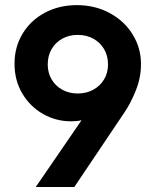

<svg xmlns="http://www.w3.org/2000/svg" viewBox="-20 -748 623 768"><path d="M543.9 -492.2Q544.4 -439.5 523.7 -387.2Q502.9 -335 477.5 -297.9L277.3 0H123L306.2 -267.1Q288.1 -262.7 264.6 -262.7Q204.1 -262.7 152.3 -292Q100.6 -321.3 69.3 -373.8Q38.1 -426.3 38.1 -493.2Q38.1 -560.5 70.8 -614Q103.5 -667.5 160.2 -697.5Q216.8 -727.5 287.1 -727.5Q360.4 -727.5 419.2 -695.6Q478 -663.6 511 -609.6Q543.9 -555.7 543.9 -492.2ZM170.9 -490.2Q170.9 -457 186.3 -430.7Q201.7 -404.3 229 -389.2Q256.3 -374 291 -374Q325.7 -374 353.3 -389.2Q380.9 -404.3 396.5 -430.7Q412.1 -457 412.1 -490.2Q412.1 -524.4 396.5 -551.3Q380.9 -578.1 353.3 -593.3Q325.7 -608.4 291 -608.4Q256.3 -608.4 229 -593.3Q201.7 -578.1 186.3 -551.3Q170.9 -524.4 170.9 -490.2Z"/></svg>

Font: Reddit Sans Strawberry
Style: Bold
Weight: 700
Designer: Stephen Hutchings
Foundry: Reddit
Version: Version 1.013